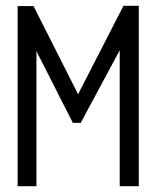

<svg xmlns="http://www.w3.org/2000/svg" viewBox="-20 -644 540 664"><path d="M41 0H106V-467L232 -219H259L394 -470V0H460V-624H407L250 -318L96 -623H41Z"/></svg>

Font: Inconsolata Thin
Style: Regular
Weight: 100
Monospace: yes
Designer: Raph Levien, Cyreal, Brenton Simpson
Foundry: Raph Levien, Cyreal, Google
Version: Version 3.100